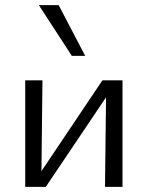

<svg xmlns="http://www.w3.org/2000/svg" viewBox="-20 -726 573 746"><path d="M392 -348 158 0H78V-414H145L141 -61L378 -414H456V0H388ZM131 -706H208L311 -509H259Z"/></svg>

Font: LXGW Bright GB
Style: Regular
Weight: 400
Designer: Christian Thalmann (Catharsis Fonts)
Foundry: LXGW / Christian Thalmann (Catharsis Fonts) / Fontworks Inc.
Version: Version 5.510